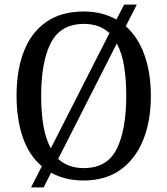

<svg xmlns="http://www.w3.org/2000/svg" viewBox="-20 -775 728 835"><path d="M162 -52Q106 -99 79 -178Q52 -257 52 -359Q52 -470 84 -552Q116 -634 181 -679.5Q246 -725 345 -725Q386 -725 421 -716Q456 -707 486 -690L520 -755H575L527 -661Q580 -614 608 -536.5Q636 -459 636 -358Q636 -247 602 -164.5Q568 -82 503 -36Q438 10 344 10Q263 10 202 -24L170 40H115ZM456 -631Q414 -671 345 -671Q244 -671 201.5 -589Q159 -507 159 -358Q159 -285 169 -227.5Q179 -170 201 -130ZM344 -44Q446 -44 487.5 -127Q529 -210 529 -358Q529 -431 519.5 -488Q510 -545 488 -586L233 -84Q276 -44 344 -44Z"/></svg>

Font: Noto Serif Khmer SemiCondensed
Style: Regular
Weight: 400
Width: 4
Designer: Danh Hong and the Monotype Design Team
Foundry: Monotype Imaging Inc.
Version: Version 2.004; ttfautohint (v1.8.4.7-5d5b)